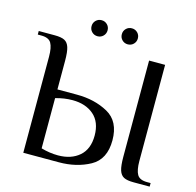

<svg xmlns="http://www.w3.org/2000/svg" viewBox="-114 -923 1061 1042"><g transform="rotate(15 416.0 -402.5)"><path d="M106 -540Q106 -591 92 -615.5Q78 -640 36 -640H16V-660H106Q143 -660 161.5 -650.5Q180 -641 188 -616Q196 -591 196 -540V-380H306Q405 -380 480.5 -338.5Q556 -297 556 -190Q556 -83 480.5 -41.5Q405 0 306 0H106ZM636 -120V-660H726V-120Q726 -69 740 -44.5Q754 -20 796 -20H816V0H726Q689 0 670.5 -9.5Q652 -19 644 -44Q636 -69 636 -120ZM456 -190Q456 -266 410.5 -305.5Q365 -345 291 -345Q244 -345 196 -331V-49Q244 -35 291 -35Q365 -35 410.5 -74.5Q456 -114 456 -190ZM286 -760Q286 -779 299 -792Q312 -805 331 -805Q350 -805 363 -792Q376 -779 376 -760Q376 -741 363 -728Q350 -715 331 -715Q312 -715 299 -728Q286 -741 286 -760ZM456 -760Q456 -779 469 -792Q482 -805 501 -805Q520 -805 533 -792Q546 -779 546 -760Q546 -741 533 -728Q520 -715 501 -715Q482 -715 469 -728Q456 -741 456 -760Z"/></g></svg>

Font: Philosopher
Style: Regular
Weight: 400
Designer: Jovanny Lemonad
Foundry: Jovanny Lemonad
Version: Version 2.000